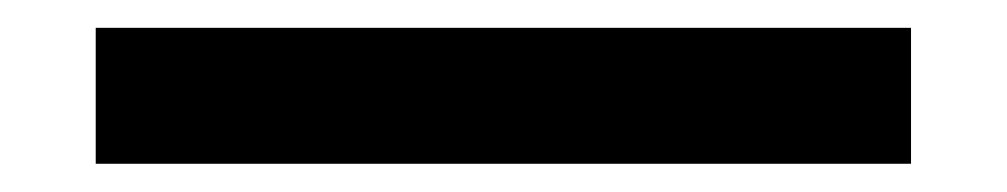

<svg xmlns="http://www.w3.org/2000/svg" viewBox="-20 -20 724 138"><path d="M634.8 0V97.7H48.8V0Z"/></svg>

Font: BabelStone Runic Beorhtnoth
Style: Regular
Weight: 400
Designer: Andrew West
Foundry: BabelStone
Version: Version 7.004;November 9, 2023